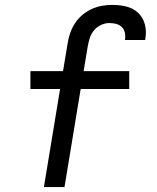

<svg xmlns="http://www.w3.org/2000/svg" viewBox="-20 -763 640 783"><path d="M159 0 225 -400H104V-473H237L256 -587Q259 -608 266.5 -629Q274 -650 286 -668.5Q298 -687 316.5 -702.5Q335 -718 355.5 -727Q376 -736 397 -739.5Q418 -743 439 -743Q469 -743 496.5 -736Q524 -729 543.5 -710.5Q563 -692 570.5 -664.5Q578 -637 573 -607L572 -600H489L490 -603Q492 -617 489 -630.5Q486 -644 476.5 -653Q467 -662 454 -665.5Q441 -669 426 -669Q409 -669 392.5 -661.5Q376 -654 364 -640Q352 -626 346.5 -609Q341 -592 338 -575L321 -473H507V-400H309L243 0Z"/></svg>

Font: Iosevka Custom Oblique
Style: Regular
Weight: 400
Italic angle: -9°
Designer: Belleve Invis
Foundry: Belleve Invis
Version: Version 27.0.1